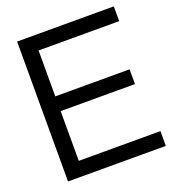

<svg xmlns="http://www.w3.org/2000/svg" viewBox="-117 -714 716 799"><g transform="rotate(-20 241.0 -315.0)"><path d="M48.8 -5.9V-625.5H477.1V-560.1H120.1V-356.9H449.2V-291.5H120.1V-71.3H481.9V-5.9Z"/></g></svg>

Font: RIT Meera New
Style: Regular
Weight: 400
Designer: Hussain K H
Foundry: RIT
Version: 1.6.2